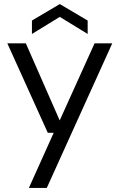

<svg xmlns="http://www.w3.org/2000/svg" viewBox="-20 -709 589 944"><path d="M122 215 244 -56H215L16 -496H107L273 -118H274L445 -496H532L210 215ZM137 -542V-608L274 -689L411 -608V-542L274 -626Z"/></svg>

Font: DM Sans 28pt
Style: Regular
Weight: 400
Version: Version 4.004;gftools[0.9.30]